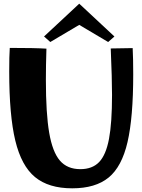

<svg xmlns="http://www.w3.org/2000/svg" viewBox="-20 -1017 773 1042"><path d="M30 -629Q30 -714 33 -757Q169 -757 232 -753Q229 -662 229 -584Q229 -401 247 -296.5Q265 -192 305 -145.5Q345 -99 416 -99Q481 -99 518 -137.5Q555 -176 571.5 -263Q588 -350 588 -502Q588 -589 581 -754L700 -756Q703 -698 703 -614Q703 -379 672 -245.5Q641 -112 569.5 -53.5Q498 5 372 5Q244 5 170 -56Q96 -117 63 -254Q30 -391 30 -629ZM219 -819 410 -997 601 -819 567 -789 410 -882 253 -789Z"/></svg>

Font: Otomanopee
Style: Regular
Weight: 400
Designer: Das Ende der Wildnis
Foundry: Gutenberg Labo
Version: Version 3.000